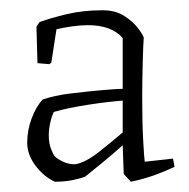

<svg xmlns="http://www.w3.org/2000/svg" viewBox="-20 -672 368 374"><path d="M87 -318Q65 -328 49 -349.5Q33 -371 33 -394Q33 -418 41.5 -441Q50 -464 63 -478Q85 -486 118 -490Q151 -494 180 -496.5Q209 -499 219 -499V-598Q197 -623 151 -623Q137 -623 119.5 -620.5Q102 -618 90 -615L80 -550L76 -547L53 -549L51 -620L57 -629Q79 -637 110.5 -644.5Q142 -652 180 -652Q205 -652 222 -641Q239 -630 248.5 -617.5Q258 -605 260 -599Q259 -586 258 -549.5Q257 -513 257 -479Q257 -433 259 -397Q261 -361 262 -357L317 -363L320 -347Q301 -338 280 -330.5Q259 -323 235 -318L221 -333L219 -389Q201 -373 180.5 -356Q160 -339 146 -328Q139 -325 123 -321.5Q107 -318 87 -318ZM126 -352Q146 -355 172 -375.5Q198 -396 219 -414V-476Q191 -474 152 -468Q113 -462 85 -454Q81 -447 78 -433.5Q75 -420 75 -409Q75 -394 79 -383Q83 -372 87 -367Q94 -361 104 -356.5Q114 -352 126 -352Z"/></svg>

Font: Labrada Light
Style: Regular
Weight: 300
Designer: Mercedes Jáuregui
Foundry: Omnibus-Type Team
Version: Version 1.000; ttfautohint (v1.8.4.7-5d5b)